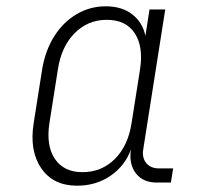

<svg xmlns="http://www.w3.org/2000/svg" viewBox="-20 -580 640 610"><path d="M225 10Q149 10 111 -45.5Q73 -101 87 -189L114 -360Q124 -420 152.5 -465Q181 -510 223.5 -535Q266 -560 316 -560Q367 -560 400 -534.5Q433 -509 442 -466L455 -550H505L435 -105Q431 -78 445 -61.5Q459 -45 485 -45H530L523 0H478Q434 0 411.5 -29.5Q389 -59 396 -105Q377 -53 331 -21.5Q285 10 225 10ZM242 -33Q303 -33 345 -75Q387 -117 398 -189L425 -360Q436 -432 408 -474.5Q380 -517 319 -517Q259 -517 217 -474.5Q175 -432 164 -360L137 -189Q126 -117 154.5 -75Q183 -33 242 -33Z"/></svg>

Font: JetBrains Mono NL Thin
Style: Italic
Weight: 100
Italic angle: -9°
Monospace: yes
Designer: Philipp Nurullin, Konstantin Bulenkov
Foundry: JetBrains
Version: Version 2.305; ttfautohint (v1.8.4.7-5d5b)